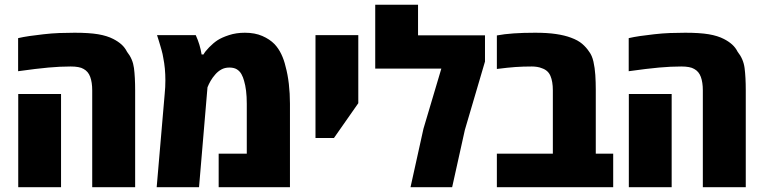

<svg xmlns="http://www.w3.org/2000/svg" viewBox="-20 -777 3168 797"><path d="M362.8 0V-401.9Q362.8 -435.1 354.5 -457.8Q346.2 -480.5 327.1 -490.7Q318.4 -496.1 304.9 -498.5Q291.5 -501 273.4 -501Q230 -501 181.2 -496.6Q132.3 -492.2 55.2 -481.4V-618.7Q75.7 -623.5 102.1 -627.4Q128.4 -631.3 160.6 -634.8Q194.8 -638.7 226.3 -639.9Q257.8 -641.1 289.6 -641.1Q350.1 -641.1 387.5 -634.8Q424.8 -628.4 450.2 -615.2Q470.2 -605 484.4 -592.3Q498.5 -579.6 507.3 -562Q531.2 -532.2 536.1 -494.6Q541 -457 541 -401.9V0ZM55.7 0V-386.7H233.4V0Z M630.4 0 663.6 -386.7Q665 -400.9 665.8 -415.3Q666.5 -429.7 666.5 -443.8Q666.5 -468.8 664.3 -492.2Q662.1 -515.6 657.7 -537.1Q656.7 -544.9 654.8 -552.7Q652.8 -560.5 650.9 -568.1Q648.9 -575.7 646.5 -583.5Q643.1 -595.7 639.4 -607.4Q635.7 -619.1 631.8 -631.3H792.5Q801.8 -610.8 807.6 -591.6Q813.5 -572.3 816.9 -550.8H824.7Q830.6 -562.5 848.1 -580.6Q865.7 -598.6 882.8 -609.9Q900.9 -621.6 930.7 -631.3Q960.4 -641.1 996.6 -641.1Q1038.1 -641.1 1068.8 -627.7Q1099.6 -614.3 1119.6 -593.8Q1136.2 -576.2 1147.7 -552.2Q1159.2 -528.3 1165.5 -500.5Q1174.3 -468.8 1179 -428.7Q1183.6 -388.7 1183.6 -346.7V0H887.7V-139.2H1004.4V-346.2Q1004.4 -376 1001.5 -399.9Q998.5 -423.8 993.2 -441.4Q989.3 -456.5 982.2 -469.2Q975.1 -481.9 963.1 -489.3Q951.2 -496.6 932.1 -496.6Q913.1 -496.6 898.7 -488.5Q884.3 -480.5 873.5 -467.8Q862.3 -455.1 854.5 -441.7Q846.7 -428.2 841.3 -414.6L806.2 0Z M1289.6 -204.1V-631.3H1467.3V-348.6L1366.2 -204.1Z M1684.1 0 1737.8 -242.7 1812 -492.2H1537.6V-757.3H1715.3V-630.4H1993.2V-521.5L1909.7 -237.8L1856.9 0Z M2042.5 0V-139.2H2274.9V-401.9Q2274.9 -438.5 2264.9 -461.9Q2254.9 -485.4 2229.5 -493.7Q2220.7 -497.6 2209.5 -499.3Q2198.2 -501 2188 -501Q2150.9 -501 2119.6 -498.8Q2088.4 -496.6 2042.5 -490.7V-629.9Q2073.2 -635.7 2112.3 -638.4Q2151.4 -641.1 2201.2 -641.1Q2252.4 -641.1 2288.3 -635.7Q2324.2 -630.4 2350.1 -620.6Q2379.4 -609.9 2396.7 -595Q2414.1 -580.1 2425.8 -562Q2437.5 -546.9 2443.4 -521.2Q2449.2 -495.6 2451.2 -465.6Q2453.1 -435.5 2453.1 -405.8V-139.2H2525.4V0Z M2897.5 0V-401.9Q2897.5 -435.1 2889.2 -457.8Q2880.9 -480.5 2861.8 -490.7Q2853 -496.1 2839.6 -498.5Q2826.2 -501 2808.1 -501Q2764.6 -501 2715.8 -496.6Q2667 -492.2 2589.8 -481.4V-618.7Q2610.4 -623.5 2636.7 -627.4Q2663.1 -631.3 2695.3 -634.8Q2729.5 -638.7 2761 -639.9Q2792.5 -641.1 2824.2 -641.1Q2884.8 -641.1 2922.1 -634.8Q2959.5 -628.4 2984.9 -615.2Q3004.9 -605 3019 -592.3Q3033.2 -579.6 3042 -562Q3065.9 -532.2 3070.8 -494.6Q3075.7 -457 3075.7 -401.9V0ZM2590.3 0V-386.7H2768.1V0Z"/></svg>

Font: Open Sans SemiCondensed ExtraBold
Style: Regular
Weight: 800
Width: 4
Designer: Monotype Design Team
Foundry: Monotype Imaging Inc.
Version: Version 3.000